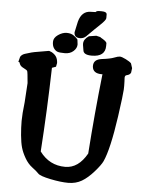

<svg xmlns="http://www.w3.org/2000/svg" viewBox="-60 -934 745 993"><g transform="rotate(5 313.0 -437.5)"><path d="M428.2 -887.4Q454.1 -887.4 454.1 -872.4Q454.1 -872.4 454.1 -872.1V-854Q454.1 -844 426.5 -818Q398.9 -792.1 358.4 -751.3Q345.2 -739 327.6 -739Q296.9 -739 296.9 -766.7V-767.1Q302.2 -794.8 309.1 -823.2Q324.2 -879.7 372.1 -879.7Q372.1 -879.7 372.6 -879.7Q389.2 -879.7 396 -880.5Q400.9 -887.4 415 -887.4ZM396 -654.3H395Q353 -654.3 350.6 -678.2L346.2 -704.6Q345.7 -708.5 345.7 -711.9Q345.7 -735.4 372.6 -752.9L410.6 -758.8L433.1 -753.4V-752Q461.9 -736.3 464.8 -727.5H465.8V-710.9Q465.8 -654.3 396 -654.3ZM317.9 -705.6Q317.9 -686 300.5 -670.4Q283.2 -654.8 256.1 -654.8Q229 -654.8 218 -658.7Q207 -662.6 198.5 -674.8Q189.9 -687 189.9 -708Q189.9 -729 212.4 -744.6Q234.9 -760.3 257.6 -760.3Q280.3 -760.3 295.4 -749Q310.5 -737.8 314.9 -730.5ZM176.3 -137.7Q226.6 -69.3 309.1 -69.3Q377.4 -69.3 421.9 -148.4Q436.5 -356.9 459.5 -563.5L456.5 -563H455.6Q409.2 -563 406.7 -599.1V-602.5Q406.7 -636.2 449.7 -641.4Q492.7 -646.5 512.2 -654.3Q531.7 -662.1 541.5 -662.1Q551.3 -662.1 572.8 -651.4Q594.2 -640.6 601.6 -632.3L609.4 -607.9L606.4 -584.5Q601.6 -572.8 584.5 -569.3Q575.7 -567.4 575.2 -556.2V-555.7Q575.7 -539.1 576.2 -534.2Q576.7 -524.9 576.7 -512.7Q576.2 -503.9 576.2 -493.2Q575.2 -468.8 559.1 -353.5Q534.2 -180.2 504.4 -115.7Q495.1 -95.7 463.9 -60.1Q432.6 -24.4 401.9 -6.3Q371.1 11.7 332 11.7Q293 11.7 238.8 0.5Q184.6 -10.7 173.8 -22.5Q163.1 -34.2 140.4 -51Q117.7 -67.9 101.6 -95.9Q85.4 -124 78.4 -148.7Q71.3 -173.3 67.6 -212.6Q64 -252 64 -286.6Q64 -321.3 71.3 -383.8L77.6 -483.9Q72.8 -541 70.1 -546.1Q67.4 -551.3 51.8 -558.8Q36.1 -566.4 31.7 -575Q27.3 -583.5 25.4 -588.9H20.5L27.3 -615.7Q34.2 -627.9 50.3 -633.3Q84.5 -645 114.7 -649.4L171.4 -659.2H176.8L178.2 -657.7Q189 -655.8 202.9 -643.6Q216.8 -631.3 219.7 -610.4L220.7 -600.6L216.8 -581.1L196.3 -573.7Q190.9 -354 176.3 -137.7Z"/></g></svg>

Font: Drukaatie burti
Style: Demi
Weight: 600
Version: Version 0.14